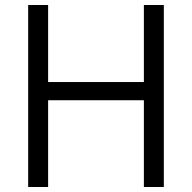

<svg xmlns="http://www.w3.org/2000/svg" viewBox="-20 -750 770 770"><path d="M557 0V-730H637V0ZM93 0V-730H173V0ZM133 -348V-421H597V-348Z"/></svg>

Font: M PLUS 1 Thin
Style: Regular
Weight: 400
Version: Version 1.001